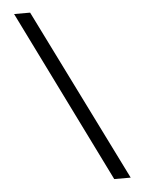

<svg xmlns="http://www.w3.org/2000/svg" viewBox="-56 -744 657 895"><g transform="rotate(-5 272.5 -296.5)"><path d="M442 107 44 -700H119L519 107Z"/></g></svg>

Font: Lexend Deca Light
Style: Regular
Weight: 300
Designer: Bonnie Shaver-Troup, Thomas Jockin
Foundry: Lexend
Version: Version 1.008; ttfautohint (v1.8.4.7-5d5b)